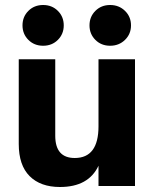

<svg xmlns="http://www.w3.org/2000/svg" viewBox="-20 -744 620 768"><path d="M152.5 -724Q188 -724 211.5 -700.5Q235 -677 235 -642.5Q235 -608 211.5 -584.5Q188 -561 152.5 -561Q117 -561 93.5 -584.5Q70 -608 70 -642.5Q70 -677 93.5 -700.5Q117 -724 152.5 -724ZM420.5 -724Q456 -724 480 -700.5Q504 -677 504 -642.5Q504 -608 480 -584.5Q456 -561 420.5 -561Q385 -561 361.5 -584.5Q338 -608 338 -642.5Q338 -677 361.5 -700.5Q385 -724 420.5 -724ZM520 0H374V-81Q334 4 220 4Q142 4 98.5 -39.5Q55 -83 55 -168V-507H201V-201Q201 -112 279 -112Q374 -112 374 -239V-507H520Z"/></svg>

Font: Hind Mysuru
Style: Bold
Weight: 700
Designer: Manushi Parikh, Hitesh Malaviya
Foundry: Indian Type Foundry
Version: Version 0.703;PS 1.0;hotconv 1.0.86;makeotf.lib2.5.63406